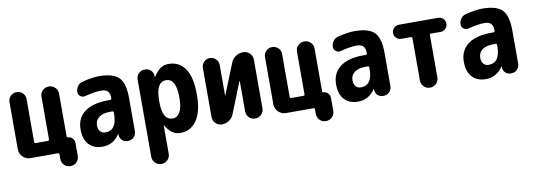

<svg xmlns="http://www.w3.org/2000/svg" viewBox="-58 -895 4116 1480"><g transform="rotate(-10 2000.0 -155.0)"><path d="M431.6 -107.4Q453.1 -107.4 468.3 -92.3Q483.4 -77.1 483.4 -55.7V45.9Q483.4 74.2 463.9 94.2Q444.3 114.3 415 114.3Q385.7 114.3 366.2 94.2Q346.7 74.2 346.7 45.9V10.7Q346.7 0 335.9 0H122.1Q86.9 0 62 -24.9Q37.1 -49.8 37.1 -85V-453.1Q37.1 -481.4 56.6 -500.5Q76.2 -519.5 104 -519.5Q131.8 -519.5 151.4 -500.5Q170.9 -481.4 170.9 -453.1V-119.1Q170.9 -107.4 181.6 -107.4H276.4Q287.1 -107.4 287.1 -119.1V-451.2Q287.1 -480.5 307.6 -500Q328.1 -519.5 356 -519.5Q383.8 -519.5 404.3 -500Q424.8 -480.5 424.8 -451.2V-114.3Q424.8 -107.4 431.6 -107.4Z M815.4 -224.6V-234.4Q815.4 -245.1 803.7 -245.1H790Q731.4 -245.1 700.7 -222.2Q669.9 -199.2 669.9 -160.2Q669.9 -128.9 685.1 -111.8Q700.2 -94.7 724.6 -94.7Q815.4 -94.7 815.4 -224.6ZM750 -530.3Q861.3 -530.3 905.8 -485.4Q950.2 -440.4 950.2 -325.2V-64.5Q950.2 -38.1 931.6 -19Q913.1 0 886.7 0H879.9Q855.5 0 838.9 -16.6Q822.3 -33.2 821.3 -56.6V-64.5Q821.3 -65.4 820.3 -65.4Q818.4 -65.4 818.4 -64.5Q769.5 9.8 684.6 9.8Q616.2 9.8 578.1 -32.2Q540 -74.2 540 -150.4Q540 -238.3 603.5 -286.6Q667 -335 790 -335H803.7Q814.5 -335 815.4 -345.7Q815.4 -384.8 799.3 -401.4Q783.2 -418 745.1 -418Q700.2 -418 619.1 -397.5Q599.6 -392.6 582.5 -404.8Q565.4 -417 565.4 -438.5Q565.4 -464.8 580.6 -484.9Q595.7 -504.9 620.1 -510.7Q699.2 -530.3 750 -530.3Z M1254.9 -110.4Q1290 -110.4 1311.5 -146.5Q1333 -182.6 1333 -259.8Q1333 -410.2 1254.9 -410.2Q1174.8 -410.2 1174.8 -264.6V-254.9Q1174.8 -110.4 1254.9 -110.4ZM1294.9 -530.3Q1377.9 -530.3 1423.8 -463.9Q1469.7 -397.5 1469.7 -259.8Q1469.7 -127 1422.4 -58.6Q1375 9.8 1294.9 9.8Q1224.6 9.8 1179.7 -69.3Q1179.7 -70.3 1177.7 -70.3Q1176.8 -70.3 1176.8 -69.3V152.3Q1176.8 180.7 1156.7 200.2Q1136.7 219.7 1108.4 219.7Q1080.1 219.7 1060.1 199.7Q1040 179.7 1040 152.3V-454.1Q1040 -481.4 1059.6 -500.5Q1079.1 -519.5 1106.4 -519.5H1110.4Q1136.7 -519.5 1154.8 -501.5Q1172.9 -483.4 1173.8 -458V-451.2Q1173.8 -450.2 1174.8 -450.2Q1176.8 -450.2 1176.8 -451.2Q1206.1 -495.1 1232.9 -512.7Q1259.8 -530.3 1294.9 -530.3Z M1877.9 -519.5Q1907.2 -519.5 1928.2 -498.5Q1949.2 -477.5 1949.2 -449.2V-68.4Q1949.2 -40 1929.7 -20Q1910.2 0 1880.9 0Q1851.6 0 1832.5 -20Q1813.5 -40 1813.5 -68.4V-304.7Q1813.5 -305.7 1812 -305.7Q1810.5 -305.7 1810.5 -304.7L1714.8 -64.5Q1704.1 -35.2 1678.7 -17.6Q1653.3 0 1621.1 0Q1591.8 0 1571.3 -20.5Q1550.8 -41 1550.8 -69.3V-454.1Q1550.8 -481.4 1570.3 -500.5Q1589.8 -519.5 1616.7 -519.5Q1643.6 -519.5 1663.1 -500.5Q1682.6 -481.4 1682.6 -454.1V-214.8Q1682.6 -213.9 1683.6 -213.9Q1684.6 -213.9 1684.6 -214.8L1780.3 -454.1Q1792 -484.4 1818.8 -502Q1845.7 -519.5 1877.9 -519.5Z M2431.6 -107.4Q2453.1 -107.4 2468.3 -92.3Q2483.4 -77.1 2483.4 -55.7V45.9Q2483.4 74.2 2463.9 94.2Q2444.3 114.3 2415 114.3Q2385.7 114.3 2366.2 94.2Q2346.7 74.2 2346.7 45.9V10.7Q2346.7 0 2335.9 0H2122.1Q2086.9 0 2062 -24.9Q2037.1 -49.8 2037.1 -85V-453.1Q2037.1 -481.4 2056.6 -500.5Q2076.2 -519.5 2104 -519.5Q2131.8 -519.5 2151.4 -500.5Q2170.9 -481.4 2170.9 -453.1V-119.1Q2170.9 -107.4 2181.6 -107.4H2276.4Q2287.1 -107.4 2287.1 -119.1V-451.2Q2287.1 -480.5 2307.6 -500Q2328.1 -519.5 2356 -519.5Q2383.8 -519.5 2404.3 -500Q2424.8 -480.5 2424.8 -451.2V-114.3Q2424.8 -107.4 2431.6 -107.4Z M2815.4 -224.6V-234.4Q2815.4 -245.1 2803.7 -245.1H2790Q2731.4 -245.1 2700.7 -222.2Q2669.9 -199.2 2669.9 -160.2Q2669.9 -128.9 2685.1 -111.8Q2700.2 -94.7 2724.6 -94.7Q2815.4 -94.7 2815.4 -224.6ZM2750 -530.3Q2861.3 -530.3 2905.8 -485.4Q2950.2 -440.4 2950.2 -325.2V-64.5Q2950.2 -38.1 2931.6 -19Q2913.1 0 2886.7 0H2879.9Q2855.5 0 2838.9 -16.6Q2822.3 -33.2 2821.3 -56.6V-64.5Q2821.3 -65.4 2820.3 -65.4Q2818.4 -65.4 2818.4 -64.5Q2769.5 9.8 2684.6 9.8Q2616.2 9.8 2578.1 -32.2Q2540 -74.2 2540 -150.4Q2540 -238.3 2603.5 -286.6Q2667 -335 2790 -335H2803.7Q2814.5 -335 2815.4 -345.7Q2815.4 -384.8 2799.3 -401.4Q2783.2 -418 2745.1 -418Q2700.2 -418 2619.1 -397.5Q2599.6 -392.6 2582.5 -404.8Q2565.4 -417 2565.4 -438.5Q2565.4 -464.8 2580.6 -484.9Q2595.7 -504.9 2620.1 -510.7Q2699.2 -530.3 2750 -530.3Z M3403.3 -519.5Q3426.8 -519.5 3442.9 -503.4Q3459 -487.3 3459 -464.4Q3459 -441.4 3442.4 -425.3Q3425.8 -409.2 3403.3 -409.2H3329.1Q3318.4 -409.2 3318.4 -398.4V-68.4Q3318.4 -40 3298.3 -20Q3278.3 0 3250 0Q3221.7 0 3201.7 -20Q3181.6 -40 3181.6 -68.4V-398.4Q3181.6 -409.2 3170.9 -409.2H3096.7Q3073.2 -409.2 3057.1 -425.3Q3041 -441.4 3041 -464.4Q3041 -487.3 3057.6 -503.4Q3074.2 -519.5 3096.7 -519.5Z M3815.4 -224.6V-234.4Q3815.4 -245.1 3803.7 -245.1H3790Q3731.4 -245.1 3700.7 -222.2Q3669.9 -199.2 3669.9 -160.2Q3669.9 -128.9 3685.1 -111.8Q3700.2 -94.7 3724.6 -94.7Q3815.4 -94.7 3815.4 -224.6ZM3750 -530.3Q3861.3 -530.3 3905.8 -485.4Q3950.2 -440.4 3950.2 -325.2V-64.5Q3950.2 -38.1 3931.6 -19Q3913.1 0 3886.7 0H3879.9Q3855.5 0 3838.9 -16.6Q3822.3 -33.2 3821.3 -56.6V-64.5Q3821.3 -65.4 3820.3 -65.4Q3818.4 -65.4 3818.4 -64.5Q3769.5 9.8 3684.6 9.8Q3616.2 9.8 3578.1 -32.2Q3540 -74.2 3540 -150.4Q3540 -238.3 3603.5 -286.6Q3667 -335 3790 -335H3803.7Q3814.5 -335 3815.4 -345.7Q3815.4 -384.8 3799.3 -401.4Q3783.2 -418 3745.1 -418Q3700.2 -418 3619.1 -397.5Q3599.6 -392.6 3582.5 -404.8Q3565.4 -417 3565.4 -438.5Q3565.4 -464.8 3580.6 -484.9Q3595.7 -504.9 3620.1 -510.7Q3699.2 -530.3 3750 -530.3Z"/></g></svg>

Font: Rounded-X Mgen+ 1m bold
Style: Bold
Weight: 700
Designer: [Source Han Sans]
Ryoko NISHIZUKA  (kana & ideographs); Paul D. Hunt (Latin, Greek & Cyrillic); Wenlong ZHANG  (bopomofo
Version: Version 1.059.20150602